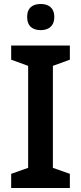

<svg xmlns="http://www.w3.org/2000/svg" viewBox="-20 -942 406 962"><path d="M184 -922C146 -922 116 -905 116 -857C116 -809 146 -791 184 -791C221 -791 252 -809 252 -857C252 -905 221 -922 184 -922ZM330 0V-71L245 -101V-612L330 -643V-714H36V-643L121 -612V-101L36 -71V0Z"/></svg>

Font: Noto Sans Kayah Li SemiBold
Style: Regular
Weight: 600
Designer: Monotype Design Team, Sérgio Martins
Foundry: Monotype Imaging Inc.
Version: Version 2.002